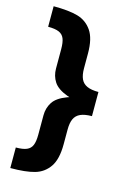

<svg xmlns="http://www.w3.org/2000/svg" viewBox="-134 -832 714 1041"><g transform="rotate(15 222.5 -311.0)"><path d="M387.9 -293.4Q288.2 -293.4 231.5 -314.3Q174.9 -335.3 153.9 -367.8Q132.8 -400.3 132.8 -441.6V-550.2Q132.8 -588.4 124.2 -609.6Q115.6 -630.9 94.2 -640.1Q72.9 -649.4 33 -649.4V-764.6Q118.6 -764.6 168.8 -750.4Q218.9 -736.1 249 -692.9Q279.1 -649.6 279.1 -565.4V-482.2Q279.1 -445 289.5 -422.4Q299.9 -399.8 323.6 -389.1Q347.3 -378.3 387.9 -378.3ZM33 28.3Q72.9 28.3 94.2 19Q115.6 9.8 124.2 -11.5Q132.8 -32.7 132.8 -70.9V-179.1Q132.8 -220.2 153.9 -252.9Q174.9 -285.6 231.5 -306.7Q288.2 -327.7 387.9 -327.7V-242.8Q347.5 -242.6 323.7 -231.8Q299.9 -221.1 289.5 -198.4Q279.1 -175.7 279.1 -138.5V-55.7Q279.1 28.7 249 71.9Q218.9 115 168.8 129.3Q118.8 143.6 33 143.6ZM248.4 -242.6V-378.5L387.9 -378.3V-242.8Z"/></g></svg>

Font: Intratopia Thin
Style: Regular
Weight: 100
Designer: Rasmus Andersson
Foundry: rsms
Version: Version 3.000;Glyphs 3.2.3 (3260)